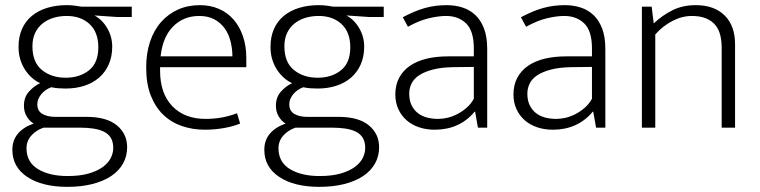

<svg xmlns="http://www.w3.org/2000/svg" viewBox="-20 -496 2952 746"><path d="M52 -314Q52 -353 65.5 -383.5Q79 -414 104 -434.5Q129 -455 163.5 -465.5Q198 -476 239 -476Q257 -476 270.5 -474Q284 -472 297 -470H492V-430H434L347 -436Q378 -419 397 -386Q416 -353 416 -315Q416 -276 402.5 -245.5Q389 -215 364.5 -194Q340 -173 307 -162.5Q274 -152 235 -152Q221 -152 207.5 -153Q194 -154 179 -157Q155 -148 140 -129.5Q125 -111 125 -91Q125 -65 144.5 -53.5Q164 -42 194 -42H316Q394 -42 434 -9Q474 24 474 76Q474 111 458 139.5Q442 168 412 188Q382 208 339 219Q296 230 242 230Q144 230 86 191.5Q28 153 28 86Q28 49 49.5 23.5Q71 -2 111 -16Q96 -24 84.5 -42.5Q73 -61 73 -85Q73 -118 92 -139.5Q111 -161 136 -173Q120 -180 105 -193Q90 -206 78 -224Q66 -242 59 -264.5Q52 -287 52 -314ZM149 0Q120 10 101.5 31Q83 52 83 80Q83 134 127.5 161Q172 188 243 188Q290 188 323.5 178.5Q357 169 378.5 153.5Q400 138 410 118.5Q420 99 420 79Q420 55 410.5 39.5Q401 24 383.5 15.5Q366 7 342.5 3.5Q319 0 291 0ZM362 -312Q362 -371 328 -402.5Q294 -434 239 -434Q211 -434 187 -426.5Q163 -419 145 -404.5Q127 -390 116.5 -368Q106 -346 106 -316Q106 -254 143 -224Q180 -194 235 -194Q290 -194 326 -223Q362 -252 362 -312Z M937 -235H602V-221Q602 -133 649.5 -83.5Q697 -34 779 -34Q844 -34 901 -56L913 -16Q887 -5 850.5 1.5Q814 8 776 8Q729 8 687.5 -6Q646 -20 615 -49.5Q584 -79 566 -124.5Q548 -170 548 -234Q548 -289 563 -334Q578 -379 606 -410.5Q634 -442 672 -459Q710 -476 757 -476Q797 -476 830.5 -461.5Q864 -447 887.5 -420Q911 -393 924 -355Q937 -317 937 -271ZM883 -277Q883 -306 876 -334.5Q869 -363 853.5 -385Q838 -407 813.5 -420.5Q789 -434 754 -434Q693 -434 652.5 -393Q612 -352 604 -277Z M1031 -314Q1031 -353 1044.5 -383.5Q1058 -414 1083 -434.5Q1108 -455 1142.5 -465.5Q1177 -476 1218 -476Q1236 -476 1249.5 -474Q1263 -472 1276 -470H1471V-430H1413L1326 -436Q1357 -419 1376 -386Q1395 -353 1395 -315Q1395 -276 1381.5 -245.5Q1368 -215 1343.5 -194Q1319 -173 1286 -162.5Q1253 -152 1214 -152Q1200 -152 1186.5 -153Q1173 -154 1158 -157Q1134 -148 1119 -129.5Q1104 -111 1104 -91Q1104 -65 1123.5 -53.5Q1143 -42 1173 -42H1295Q1373 -42 1413 -9Q1453 24 1453 76Q1453 111 1437 139.5Q1421 168 1391 188Q1361 208 1318 219Q1275 230 1221 230Q1123 230 1065 191.5Q1007 153 1007 86Q1007 49 1028.5 23.5Q1050 -2 1090 -16Q1075 -24 1063.5 -42.5Q1052 -61 1052 -85Q1052 -118 1071 -139.5Q1090 -161 1115 -173Q1099 -180 1084 -193Q1069 -206 1057 -224Q1045 -242 1038 -264.5Q1031 -287 1031 -314ZM1128 0Q1099 10 1080.5 31Q1062 52 1062 80Q1062 134 1106.5 161Q1151 188 1222 188Q1269 188 1302.5 178.5Q1336 169 1357.5 153.5Q1379 138 1389 118.5Q1399 99 1399 79Q1399 55 1389.5 39.5Q1380 24 1362.5 15.5Q1345 7 1321.5 3.5Q1298 0 1270 0ZM1341 -312Q1341 -371 1307 -402.5Q1273 -434 1218 -434Q1190 -434 1166 -426.5Q1142 -419 1124 -404.5Q1106 -390 1095.5 -368Q1085 -346 1085 -316Q1085 -254 1122 -224Q1159 -194 1214 -194Q1269 -194 1305 -223Q1341 -252 1341 -312Z M1545 -429Q1592 -454 1631.5 -465Q1671 -476 1716 -476Q1748 -476 1776.5 -467Q1805 -458 1826.5 -438Q1848 -418 1860.5 -385.5Q1873 -353 1873 -306V0H1837L1826 -62H1824Q1795 -27 1756 -9.5Q1717 8 1669 8Q1636 8 1608 -1.5Q1580 -11 1559.5 -29Q1539 -47 1527.5 -72.5Q1516 -98 1516 -129Q1516 -166 1531 -194Q1546 -222 1573 -240.5Q1600 -259 1637.5 -268Q1675 -277 1721 -277H1821V-308Q1821 -376 1791 -405Q1761 -434 1713 -434Q1684 -434 1646 -425Q1608 -416 1565 -392ZM1821 -236 1738 -235Q1693 -234 1661 -225.5Q1629 -217 1608.5 -203.5Q1588 -190 1579 -171.5Q1570 -153 1570 -132Q1570 -106 1579 -87.5Q1588 -69 1603 -57Q1618 -45 1638.5 -39.5Q1659 -34 1682 -34Q1700 -34 1719 -38.5Q1738 -43 1756.5 -52.5Q1775 -62 1792 -76.5Q1809 -91 1821 -112Z M2004 -429Q2051 -454 2090.5 -465Q2130 -476 2175 -476Q2207 -476 2235.5 -467Q2264 -458 2285.5 -438Q2307 -418 2319.5 -385.5Q2332 -353 2332 -306V0H2296L2285 -62H2283Q2254 -27 2215 -9.5Q2176 8 2128 8Q2095 8 2067 -1.5Q2039 -11 2018.5 -29Q1998 -47 1986.5 -72.5Q1975 -98 1975 -129Q1975 -166 1990 -194Q2005 -222 2032 -240.5Q2059 -259 2096.5 -268Q2134 -277 2180 -277H2280V-308Q2280 -376 2250 -405Q2220 -434 2172 -434Q2143 -434 2105 -425Q2067 -416 2024 -392ZM2280 -236 2197 -235Q2152 -234 2120 -225.5Q2088 -217 2067.5 -203.5Q2047 -190 2038 -171.5Q2029 -153 2029 -132Q2029 -106 2038 -87.5Q2047 -69 2062 -57Q2077 -45 2097.5 -39.5Q2118 -34 2141 -34Q2159 -34 2178 -38.5Q2197 -43 2215.5 -52.5Q2234 -62 2251 -76.5Q2268 -91 2280 -112Z M2526 0H2474V-470H2512L2520 -405Q2554 -437 2593.5 -456.5Q2633 -476 2683 -476Q2755 -476 2795.5 -436Q2836 -396 2836 -324V0H2784V-311Q2784 -337 2778.5 -359.5Q2773 -382 2759.5 -398.5Q2746 -415 2723.5 -424.5Q2701 -434 2668 -434Q2630 -434 2592.5 -414.5Q2555 -395 2526 -362Z"/></svg>

Font: Mukta ExtraLight
Style: Regular
Weight: 275
Designer: Girish Dalvi and Yashodeep Gholap
Foundry: Ek Type
Version: Version 2.538;PS 1.002;hotconv 16.6.51;makeotf.lib2.5.65220;